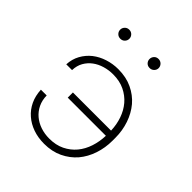

<svg xmlns="http://www.w3.org/2000/svg" viewBox="-200 -857 999 999"><g transform="rotate(45 300.0 -357.5)"><path d="M283.2 -500Q331.5 -500 367.9 -482.4Q404.3 -464.8 429.2 -435.5Q454.1 -406.2 467.5 -367.4Q481 -328.6 482.4 -285.2H201.7V-247.1H482.4Q481 -203.1 468 -163.6Q455.1 -124 430.2 -93.8Q405.3 -64 368.9 -46.1Q332.5 -28.3 284.2 -28.3Q249.5 -28.3 219.2 -38.6Q189 -48.8 166 -68.4Q143.6 -87.4 130.1 -115.2Q116.7 -143.1 116.2 -177.7H73.7Q75.7 -134.8 92 -100.1Q108.4 -65.4 136.7 -41Q164.6 -16.6 202.1 -3.4Q239.7 9.8 284.2 9.8Q341.8 9.8 386.5 -11.5Q431.2 -32.7 462.4 -68.8Q492.7 -105 508.8 -152.8Q524.9 -200.7 524.9 -253.9V-274.4Q524.9 -327.6 508.5 -375.5Q492.2 -423.3 461.9 -459.5Q431.2 -495.6 386.2 -516.8Q341.3 -538.1 283.2 -538.1Q243.2 -538.1 206.1 -526.1Q168.9 -514.2 140.1 -491.7Q111.3 -468.8 93.5 -436.5Q75.7 -404.3 73.7 -364.3H116.2Q117.2 -397.9 131.6 -423.1Q146 -448.2 168.9 -465.3Q191.9 -482.4 221.7 -491.2Q251.5 -500 283.2 -500ZM144.5 -690.4Q144.5 -676.8 154.1 -667Q163.6 -657.2 178.2 -657.2Q192.9 -657.2 202.4 -667Q211.9 -676.8 211.9 -690.4Q211.9 -703.6 202.4 -713.6Q192.9 -723.6 178.2 -723.6Q163.6 -723.6 154.1 -713.6Q144.5 -703.6 144.5 -690.4ZM360.4 -689.9Q360.4 -676.8 369.6 -667Q378.9 -657.2 393.6 -657.2Q408.2 -657.2 418 -667Q427.7 -676.8 427.7 -689.9Q427.7 -703.6 418 -713.6Q408.2 -723.6 393.6 -723.6Q378.9 -723.6 369.6 -713.6Q360.4 -703.6 360.4 -689.9Z"/></g></svg>

Font: Roboto Mono ExtraLight
Style: Regular
Weight: 250
Monospace: yes
Designer: Google
Version: Version 3.000